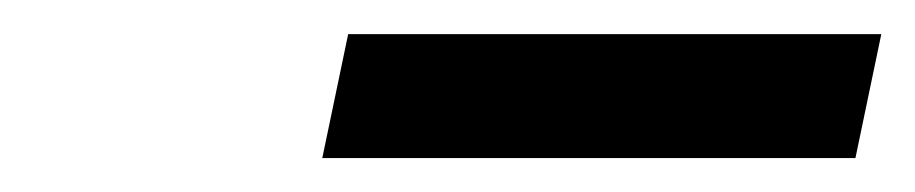

<svg xmlns="http://www.w3.org/2000/svg" viewBox="-20 -684 534 112"><path d="M168 -591.8 183.1 -664.1H494.1L479 -591.8Z"/></svg>

Font: Linguistics Pro
Style: Bold Italic
Weight: 700
Italic angle: -12°
Designer: Stefan Peev, Context Ltd
Foundry: Stefan Peev, Context Ltd
Version: Version 001.000